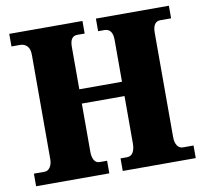

<svg xmlns="http://www.w3.org/2000/svg" viewBox="-79 -800 945 886"><g transform="rotate(-10 393.5 -357.0)"><path d="M20 0V-59H70Q86 -59 96 -74Q106 -89 106 -111V-600Q106 -629 93 -642Q80 -655 61 -655H20V-714H363V-655H328Q294 -655 294 -605V-406H494V-602Q494 -655 455 -655H426V-714H768V-655H718Q682 -655 682 -602V-113Q682 -88 692 -73.5Q702 -59 718 -59H768V0H426V-59H456Q475 -59 484.5 -74.5Q494 -90 494 -117V-339H294V-111Q294 -89 302.5 -74Q311 -59 328 -59H363V0Z"/></g></svg>

Font: Noto Serif Myanmar SemiCondensed Black
Style: Regular
Weight: 900
Width: 4
Designer: Ben Mitchell and the Monotype Design Team
Foundry: Monotype Imaging Inc.
Version: Version 2.106; ttfautohint (v1.8.4.7-5d5b)